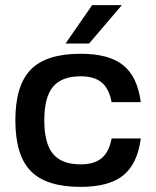

<svg xmlns="http://www.w3.org/2000/svg" viewBox="-20 -720 610 750"><path d="M416 -179H530Q517 -80 461.5 -35Q406 10 295 10Q161 10 100.5 -51.5Q40 -113 40 -250Q40 -387 100.5 -448.5Q161 -510 295 -510Q406 -510 461.5 -465Q517 -420 530 -321H416Q406 -374 377 -398Q348 -422 295 -422Q221 -422 187 -381Q153 -340 153 -250Q153 -160 187 -119Q221 -78 295 -78Q348 -78 377 -102Q406 -126 416 -179ZM236 -550 340 -700H456L328 -550Z"/></svg>

Font: Fivo Sans Med
Style: Regular
Weight: 450
Designer: Alexander Slobzheninov
Foundry: Alexander Slobzheninov
Version: 1.0